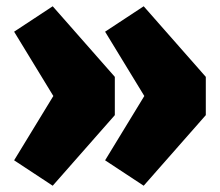

<svg xmlns="http://www.w3.org/2000/svg" viewBox="-20 -589 701 612"><path d="M346 -344V-222L148 3L25 -78L150 -283L25 -488L148 -569ZM636 -344V-222L438 3L315 -78L440 -283L315 -488L438 -569Z"/></svg>

Font: FiraGO Heavy
Style: Regular
Weight: 900
Designer: bBox Type
Foundry: bBox Type GmbH
Version: Version 1.001